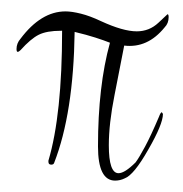

<svg xmlns="http://www.w3.org/2000/svg" viewBox="-20 -324 322 337"><path d="M182 -7Q152 -7 152 -67Q152 -173 173 -249Q163 -253 147.5 -258Q132 -263 111 -268Q109 -125 75 -38Q74 -35 70 -35Q65 -35 65 -40V-42Q89 -123 89 -270H87Q62 -270 48 -263Q34 -256 16 -236Q13 -233 11 -233Q9 -233 9 -238Q9 -248 16 -256Q52 -304 95 -304Q106 -304 122 -300Q138 -296 157 -287Q196 -269 220 -269Q242 -269 258 -284L274 -299Q276 -299 276 -294Q276 -283 269 -276Q239 -239 198 -244L181 -157Q176 -132 173.5 -110Q171 -88 171 -69Q171 -20 188 -20Q199 -20 218 -39Q224 -47 234.5 -66.5Q245 -86 259 -119Q262 -127 264 -127L266 -124Q266 -106 240 -61Q215 -17 199 -11Q191 -7 182 -7Z"/></svg>

Font: Lavishly Yours
Style: Regular
Weight: 400
Designer: Robert E. Leuschke
Foundry: Robert E. Leuschke
Version: Version 1.010; ttfautohint (v1.8.3)